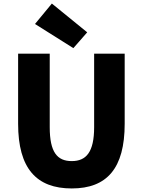

<svg xmlns="http://www.w3.org/2000/svg" viewBox="-20 -1047 803 1081"><path d="M384 14C582 14 682 -99 682 -350V-745H510V-331C510 -190 465 -140 384 -140C302 -140 260 -190 260 -331V-745H82V-350C82 -99 185 14 384 14ZM393 -776 471 -865 272 -1027 177 -912Z"/></svg>

Font: ChiuKong Gothic MN Heavy
Style: Regular
Weight: 900
Designer: Ryoko NISHIZUKA 西塚涼子 (kana, bopomofo & ideographs); Paul D. Hunt (Latin, Greek & Cyrillic); Sandoll Communications 산돌커뮤니
Foundry: Adobe
Version: Version 1.300